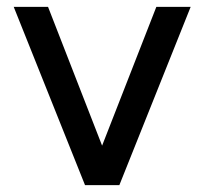

<svg xmlns="http://www.w3.org/2000/svg" viewBox="-20 -540 596 560"><path d="M228 0 20 -520H120.1L277.8 -115.2L436 -520H536.1L328.1 0Z"/></svg>

Font: Aldrich
Style: Regular
Weight: 400
Designer: Matthew Desmond
Foundry: Matthew Desmond
Version: Version 1.001 2011